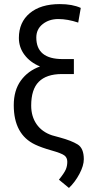

<svg xmlns="http://www.w3.org/2000/svg" viewBox="-20 -741 471 953"><path d="M160.2 -554.7Q160.2 -447.8 290.5 -447.8H346.7V-373.5H285.6Q210.4 -373 172.6 -335.2Q134.8 -297.4 134.8 -216.8Q134.8 -163.1 161.6 -124.5Q188.5 -85.9 238.3 -69.3L277.3 -58.6Q334.5 -43 365.2 -24.2Q396 -5.4 396 49.3Q396 81.1 374.3 122.1Q352.5 163.1 322.3 191.9L272.5 150.9Q298.8 118.2 306.4 100.6Q314 83 314 62Q314 41 299.3 30.3Q284.7 19.5 235.4 5.6Q186 -8.3 154.3 -23.4Q48.3 -73.7 48.3 -218.8Q48.3 -292.5 83.5 -341.1Q118.7 -389.6 178.7 -411.1Q129.4 -431.6 101.6 -468.8Q73.7 -505.9 73.7 -552.7Q73.7 -630.4 127.7 -675.5Q181.6 -720.7 276.9 -720.7Q339.4 -720.7 380.9 -701.7L368.2 -628.9Q315.4 -646.5 269.5 -646.5Q223.6 -646.5 191.9 -621.3Q160.2 -596.2 160.2 -554.7Z"/></svg>

Font: RobotoCondensed-Regular
Style: Regular
Weight: 400
Designer: Google
Version: Version 2.001201; 2014